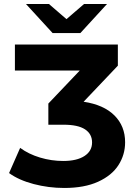

<svg xmlns="http://www.w3.org/2000/svg" viewBox="-20 -921 678 953"><path d="M601 -215Q601 -153 568 -101.5Q535 -50 467 -19Q399 12 299 12Q221 12 147 -7.5Q73 -27 25 -62L80 -187Q122 -156 178.5 -139Q235 -122 294 -122Q361 -122 399 -146.5Q437 -171 437 -214Q437 -256 402 -279Q367 -302 295 -302H220V-407L376 -571H54V-700H565V-595L395 -416Q495 -401 548 -348Q601 -295 601 -215ZM511 -901 379 -757H241L109 -901H223L310 -826L397 -901Z"/></svg>

Font: CMG Sans
Style: Bold
Weight: 700
Designer: Julieta Ulanovsky
Foundry: Julieta Ulanovsky
Version: Version 7.200